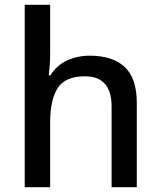

<svg xmlns="http://www.w3.org/2000/svg" viewBox="-20 -780 670 800"><path d="M189 -557Q189 -531 187 -506.5Q185 -482 183 -466H190Q216 -508 259.5 -528Q303 -548 354 -548Q449 -548 499.5 -501Q550 -454 550 -351V0H445V-336Q445 -462 334 -462Q251 -462 220 -412.5Q189 -363 189 -271V0H83V-760H189Z"/></svg>

Font: Noto Sans Ol Chiki Medium
Style: Regular
Weight: 500
Designer: Monotype Design Team, Lewis McGuffie
Foundry: Monotype Imaging Inc.
Version: Version 2.003; ttfautohint (v1.8.4.7-5d5b)